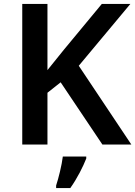

<svg xmlns="http://www.w3.org/2000/svg" viewBox="-20 -734 687 975"><path d="M647 0 380 -400 642 -714H497L304 -481C276 -446 248 -412 221 -378V-714H93V0H221V-263L288 -316L500 0ZM418 71V61H299C294 104 277 172 265 208V221H337C372 172 402 112 418 71Z"/></svg>

Font: Noto Sans Bengali UI SemiBold
Style: Regular
Weight: 600
Designer: Jelle Bosma - Monotype Design Team
Foundry: Monotype Imaging Inc.
Version: Version 2.003